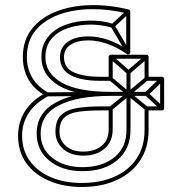

<svg xmlns="http://www.w3.org/2000/svg" viewBox="-20 -720 701 765"><path d="M168 -352V-336L410 -338Q410 -338 410 -338Q410 -338 410 -338H492Q492 -338 492 -338Q492 -338 492 -338H564V-354H492Q492 -354 492 -354Q492 -354 492 -354H410Q410 -354 410 -354Q410 -354 410 -354ZM427 -609 431 -625Q409 -632 386.5 -635Q364 -638 342 -638Q342 -638 342 -638Q342 -638 342 -638Q287 -638 242 -621.5Q197 -605 171 -572.5Q145 -540 145 -492Q145 -492 145 -492Q145 -492 145 -492Q145 -422 212.5 -380Q280 -338 422 -338Q430 -338 430 -346Q430 -354 422 -354Q280 -354 203 -312Q126 -270 126 -188Q126 -188 126 -188Q126 -188 126 -188Q126 -121 177 -79.5Q228 -38 309 -38Q309 -38 309 -38Q309 -38 309 -38Q395 -38 447.5 -82Q500 -126 500 -203Q500 -203 500 -203Q500 -203 500 -203V-346Q500 -346 500 -346Q500 -346 500 -346V-432H484V-346Q484 -346 484 -346Q484 -346 484 -346V-203Q484 -203 484 -203Q484 -203 484 -203Q484 -132 435.5 -93Q387 -54 309 -54Q309 -54 309 -54Q309 -54 309 -54Q236 -54 189 -90.5Q142 -127 142 -188Q142 -188 142 -188Q142 -188 142 -188Q142 -264 216 -301Q290 -338 422 -338Q430 -338 430 -346Q430 -354 422 -354Q290 -354 225.5 -391Q161 -428 161 -492Q161 -492 161 -492Q161 -492 161 -492Q161 -536 185 -565Q209 -594 250.5 -608Q292 -622 342 -622Q342 -622 342 -622Q342 -622 342 -622Q362 -622 383.5 -619Q405 -616 427 -609ZM496 -668 486 -680 424 -623Q422 -621 421.5 -618Q421 -615 422 -613L484 -507L498 -515L436 -621Q435 -623 434 -616.5Q433 -610 434 -611ZM426 -500 416 -488 487 -426Q489 -424 492 -424Q495 -424 497 -426L569 -488L559 -500L487 -438Q485 -436 492 -436Q499 -436 497 -438ZM632 -400 620 -412 558 -352Q556 -350 556 -346Q556 -342 559 -340L621 -282L631 -294L569 -352Q567 -354 567 -346Q567 -338 570 -340ZM426 -412 416 -400 487 -340Q487 -340 487 -340Q487 -340 487 -340L559 -282L569 -294L497 -352Q497 -352 497 -352Q497 -352 497 -352ZM569 -400 559 -412 487 -352Q487 -352 487 -352Q487 -352 487 -352L416 -294L426 -282L497 -340Q497 -340 497 -340Q497 -340 497 -340ZM634 -288V-406Q634 -409 631.5 -411.5Q629 -414 626 -414H564L572 -406V-494Q572 -497 569.5 -499.5Q567 -502 564 -502H421Q418 -502 415.5 -499.5Q413 -497 413 -494V-406L421 -414H380Q314 -414 274.5 -431.5Q235 -449 235 -492Q235 -525 261.5 -542Q288 -559 332 -559Q368 -559 406 -546Q444 -533 487 -504Q491 -502 495 -504.5Q499 -507 499 -511V-674Q499 -677 497.5 -679Q496 -681 493 -682Q416 -701 341 -699.5Q266 -698 205 -674.5Q144 -651 107.5 -605.5Q71 -560 71 -492Q71 -444 93 -404Q115 -364 164 -337V-351Q108 -322 80 -277.5Q52 -233 52 -180Q52 -116 84.5 -70.5Q117 -25 174.5 0Q232 25 306 25Q385 25 445 -2.5Q505 -30 538.5 -81Q572 -132 572 -201V-288L564 -280H626Q629 -280 631.5 -282.5Q634 -285 634 -288ZM413 -288V-205Q413 -162 385 -139Q357 -116 312 -116Q268 -116 242.5 -138.5Q217 -161 217 -195Q217 -234 237 -252Q257 -270 294 -275Q331 -280 381 -280H421ZM618 -288 626 -296H564Q561 -296 558.5 -293.5Q556 -291 556 -288V-201Q556 -136 524.5 -88.5Q493 -41 436.5 -16Q380 9 306 9Q237 9 183.5 -13.5Q130 -36 99 -78.5Q68 -121 68 -180Q68 -229 94 -269Q120 -309 172 -337Q176 -339 176 -344Q176 -349 172 -351Q128 -376 107.5 -412.5Q87 -449 87 -492Q87 -557 122 -599Q157 -641 215.5 -662Q274 -683 345 -683.5Q416 -684 489 -666L483 -674V-511L495 -518Q450 -548 410 -561.5Q370 -575 332 -575Q280 -575 249.5 -553Q219 -531 219 -492Q219 -443 261.5 -420.5Q304 -398 380 -398H421Q424 -398 426.5 -400.5Q429 -403 429 -406V-494L421 -486H564L556 -494V-406Q556 -403 558.5 -400.5Q561 -398 564 -398H626L618 -406ZM429 -288Q429 -291 426.5 -293.5Q424 -296 421 -296H381Q325 -296 284.5 -289Q244 -282 222.5 -260.5Q201 -239 201 -195Q201 -155 230.5 -127.5Q260 -100 312 -100Q365 -100 397 -128Q429 -156 429 -205Z"/></svg>

Font: Tilt Prism
Style: Regular
Weight: 400
Version: Version 1.000